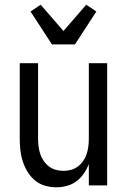

<svg xmlns="http://www.w3.org/2000/svg" viewBox="-20 -789 540 817"><path d="M220 8Q195 8 171 1Q147 -6 128.5 -21.5Q110 -37 97 -58.5Q84 -80 76.5 -103.5Q69 -127 66.5 -151.5Q64 -176 64 -200V-520H142V-200Q142 -183 144 -166.5Q146 -150 151 -134.5Q156 -119 165.5 -105Q175 -91 188 -81Q201 -71 217 -66.5Q233 -62 250 -62Q267 -62 283 -66.5Q299 -71 312 -81Q325 -91 334.5 -105Q344 -119 349 -134.5Q354 -150 356 -166.5Q358 -183 358 -200V-520H436V0H358V-91Q350 -70 337 -51Q324 -32 305.5 -18Q287 -4 264.5 2Q242 8 220 8ZM201 -600 110 -740 153 -769 250 -657 347 -769 390 -740 299 -600Z"/></svg>

Font: Iosevka NFM
Style: Regular
Weight: 400
Monospace: yes
Designer: Belleve Invis
Foundry: Belleve Invis
Version: Version 29.0.4; ttfautohint (v1.8.4);Nerd Fonts 3.3.0